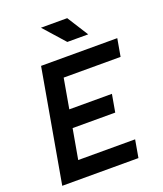

<svg xmlns="http://www.w3.org/2000/svg" viewBox="-161 -1005 941 1110"><g transform="rotate(-20 309.5 -450.5)"><path d="M27.8 0 149.9 -693.4H618.7L599.6 -585H249.5L217.3 -401.4H479.5L460.4 -293H198.2L165.5 -108.4H515.6L496.6 0ZM339.8 -771.5 224.6 -900.9H386.2L468.3 -771.5Z"/></g></svg>

Font: Cascadia Code NF SemiBold
Style: Italic
Weight: 600
Italic angle: -10°
Monospace: yes
Designer: Aaron Bell
Foundry: Saja Typeworks
Version: Version 2404.023; ttfautohint (v1.8.4)